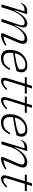

<svg xmlns="http://www.w3.org/2000/svg" viewBox="1589 -2245 666 3884"><g transform="rotate(90 1922.0 -303.0)"><path d="M905 -76Q828 -24.5 773.2 -7.2Q718.5 10 687.5 10Q662 10 654.2 -3Q646.5 -16 659 -46L787.5 -344.5Q798 -369.5 802.8 -387.5Q807.5 -405.5 807.5 -419.5Q807.5 -468 752 -468Q699.5 -468 648.2 -430.8Q597 -393.5 553.8 -328.5Q510.5 -263.5 482.5 -181.5L421.5 0H361.5L475.5 -337Q494.5 -391.5 494.5 -420Q494.5 -468 438.5 -468Q388.5 -468 339.2 -429.2Q290 -390.5 248.5 -323.2Q207 -256 181 -171L128.5 0H68.5L208.5 -464.5Q204 -466 197.2 -466.2Q190.5 -466.5 184.5 -466.5Q93.5 -466.5 48 -390L39 -390.5Q55.5 -443.5 81.2 -471.5Q107 -499.5 142 -510Q177 -520.5 220.5 -520.5Q245 -520.5 267 -517L187.5 -273.5H197.5Q266.5 -409.5 330.5 -465.8Q394.5 -522 454 -522Q497 -522 516 -501.8Q535 -481.5 535 -447Q535 -427 529.8 -404.2Q524.5 -381.5 514 -349.5L490 -273.5H499.5Q569 -409 637.2 -465.5Q705.5 -522 772.5 -522Q820.5 -522 843.8 -498.2Q867 -474.5 867 -436Q867 -415.5 860.8 -389.8Q854.5 -364 839.5 -329L716.5 -42.5Q748 -43.5 790.2 -56.5Q832.5 -69.5 891.5 -100.5Z M1399 -173.5Q1365 -100.5 1327 -60.8Q1289 -21 1246.2 -5.5Q1203.5 10 1156 10Q1078 10 1033.5 -31.2Q989 -72.5 989 -161.5Q989 -267.5 1029.8 -349Q1070.5 -430.5 1142 -476.2Q1213.5 -522 1305.5 -522Q1376 -522 1409.5 -490.2Q1443 -458.5 1443 -404Q1443 -358.5 1420 -307Q1340 -284.5 1250.2 -267.2Q1160.5 -250 1050.5 -233.5Q1047 -206.5 1047 -178Q1047 -104 1076.5 -70.8Q1106 -37.5 1166.5 -37.5Q1228 -37.5 1274.8 -66.2Q1321.5 -95 1364.5 -173.5ZM1293 -483.5Q1236.5 -483.5 1188 -457.8Q1139.5 -432 1105 -383.8Q1070.5 -335.5 1056 -267.5Q1165 -285 1228.8 -299Q1292.5 -313 1326.5 -326.8Q1360.5 -340.5 1380 -357.5Q1393 -409 1374.2 -446.2Q1355.5 -483.5 1293 -483.5Z M1622 -134Q1608.5 -91 1608.5 -70.5Q1608.5 -51 1617 -44.2Q1625.5 -37.5 1640 -37.5Q1655.5 -37.5 1674.2 -43.2Q1693 -49 1719 -66.2Q1745 -83.5 1783.5 -117.5L1801 -95.5Q1740 -36 1697.5 -13Q1655 10 1616 10Q1588.5 10 1570.8 -5Q1553 -20 1553 -56Q1553 -70 1556.5 -89.2Q1560 -108.5 1568.5 -136.5L1672 -472H1541L1541.5 -512H1684.5L1716.5 -616.5H1770.5L1738.5 -512H1871.5V-472H1726Z M2013 -134Q1999.5 -91 1999.5 -70.5Q1999.5 -51 2008 -44.2Q2016.5 -37.5 2031 -37.5Q2046.5 -37.5 2065.2 -43.2Q2084 -49 2110 -66.2Q2136 -83.5 2174.5 -117.5L2192 -95.5Q2131 -36 2088.5 -13Q2046 10 2007 10Q1979.5 10 1961.8 -5Q1944 -20 1944 -56Q1944 -70 1947.5 -89.2Q1951 -108.5 1959.5 -136.5L2063 -472H1932L1932.5 -512H2075.5L2107.5 -616.5H2161.5L2129.5 -512H2262.5V-472H2117Z M2700.5 -173.5Q2666.5 -100.5 2628.5 -60.8Q2590.5 -21 2547.8 -5.5Q2505 10 2457.5 10Q2379.5 10 2335 -31.2Q2290.5 -72.5 2290.5 -161.5Q2290.5 -267.5 2331.2 -349Q2372 -430.5 2443.5 -476.2Q2515 -522 2607 -522Q2677.5 -522 2711 -490.2Q2744.5 -458.5 2744.5 -404Q2744.5 -358.5 2721.5 -307Q2641.5 -284.5 2551.8 -267.2Q2462 -250 2352 -233.5Q2348.5 -206.5 2348.5 -178Q2348.5 -104 2378 -70.8Q2407.5 -37.5 2468 -37.5Q2529.5 -37.5 2576.2 -66.2Q2623 -95 2666 -173.5ZM2594.5 -483.5Q2538 -483.5 2489.5 -457.8Q2441 -432 2406.5 -383.8Q2372 -335.5 2357.5 -267.5Q2466.5 -285 2530.2 -299Q2594 -313 2628 -326.8Q2662 -340.5 2681.5 -357.5Q2694.5 -409 2675.8 -446.2Q2657 -483.5 2594.5 -483.5Z M2818.5 -390 2809.5 -390.5Q2826 -443.5 2851.8 -471.5Q2877.5 -499.5 2912.5 -510Q2947.5 -520.5 2991 -520.5Q3015.5 -520.5 3037.5 -517L2958 -273.5H2968Q3040 -410.5 3114.5 -466.2Q3189 -522 3261 -522Q3317 -522 3342.8 -498Q3368.5 -474 3368.5 -434Q3368.5 -413 3361.8 -386Q3355 -359 3339.5 -323L3219.5 -42.5Q3250.5 -43.5 3293 -56.5Q3335.5 -69.5 3394.5 -100.5L3408 -76Q3331 -24.5 3276.2 -7.2Q3221.5 10 3190.5 10Q3165 10 3157 -3Q3149 -16 3162 -46L3287 -337Q3309 -388 3309 -417Q3309 -468 3240.5 -468Q3184.5 -468 3128 -429.5Q3071.5 -391 3024.8 -323.8Q2978 -256.5 2951.5 -171L2899 0H2839L2979 -464.5Q2974.5 -466 2967.8 -466.2Q2961 -466.5 2955 -466.5Q2864 -466.5 2818.5 -390Z M3595 -134Q3581.5 -91 3581.5 -70.5Q3581.5 -51 3590 -44.2Q3598.5 -37.5 3613 -37.5Q3628.5 -37.5 3647.2 -43.2Q3666 -49 3692 -66.2Q3718 -83.5 3756.5 -117.5L3774 -95.5Q3713 -36 3670.5 -13Q3628 10 3589 10Q3561.5 10 3543.8 -5Q3526 -20 3526 -56Q3526 -70 3529.5 -89.2Q3533 -108.5 3541.5 -136.5L3645 -472H3514L3514.5 -512H3657.5L3689.5 -616.5H3743.5L3711.5 -512H3844.5V-472H3699Z"/></g></svg>

Font: Newsreader Caption Light
Style: Italic
Weight: 300
Italic angle: -17°
Designer: Hugues Gentile
Foundry: Production Type
Version: Version 1.001